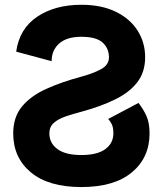

<svg xmlns="http://www.w3.org/2000/svg" viewBox="-20 -755 668 788"><path d="M423.8 -266.6 548.3 -332.5Q567.4 -308.6 580.6 -280Q593.8 -251.5 593.8 -207.5Q593.8 -107.9 521.2 -47.6Q448.7 12.7 314 12.7Q179.2 12.7 106.7 -47.6Q34.2 -107.9 34.2 -207.5Q34.2 -273.9 69.8 -317.4Q105.5 -360.8 168.7 -389.6Q231.9 -418.5 314 -440.4Q358.4 -452.1 392.8 -470Q427.2 -487.8 427.2 -520Q427.2 -556.2 401.4 -580.1Q375.5 -604 314 -604Q253.9 -604 222.9 -576.4Q191.9 -548.8 191.9 -503.9L46.4 -543Q59.6 -637.2 132.6 -686.3Q205.6 -735.4 314 -735.4Q396.5 -735.4 455.1 -706.8Q513.7 -678.2 544.7 -629.4Q575.7 -580.6 575.7 -520Q575.7 -459.5 543.5 -417.5Q511.2 -375.5 452.1 -346.7Q393.1 -317.9 314 -296.4Q279.8 -287.6 249.8 -277.3Q219.7 -267.1 201.2 -251Q182.6 -234.9 182.6 -207.5Q182.6 -167.5 215.8 -143.1Q249 -118.7 314 -118.7Q379.4 -118.7 412.4 -143.1Q445.3 -167.5 445.3 -207.5Q445.3 -231 439.2 -244.1Q433.1 -257.3 423.8 -266.6Z"/></svg>

Font: Giphurs
Style: Bold
Weight: 700
Version: Version 0.920; ttfautohint (v1.8.4.7-5d5b)